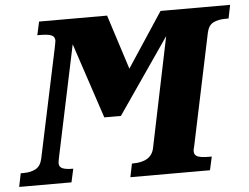

<svg xmlns="http://www.w3.org/2000/svg" viewBox="-74 -777 1092 841"><g transform="rotate(-5 472.0 -357.0)"><path d="M-11 -59H1Q34 -59 55.5 -71Q77 -83 84 -115L184 -587Q191 -621 191 -625Q191 -643 175 -649Q159 -655 126 -655H114L127 -714H426L503 -474L661 -714H967L955 -655H943Q909 -655 887.5 -644Q866 -633 859 -600L756 -110Q755 -106 753.5 -100.5Q752 -95 752 -89Q752 -71 768 -65Q784 -59 817 -59H829L816 0H466L478 -59H482Q564 -59 576 -119L676 -602L448 -271H375L265 -602L164 -123Q158 -95 158 -89Q158 -71 173.5 -65Q189 -59 215 -59H220L207 0H-23Z"/></g></svg>

Font: Noto Serif NarrowBlack
Style: Italic
Weight: 900
Width: 4
Italic angle: -12°
Designer: Monotype Design Team
Foundry: Monotype Imaging Inc.
Version: Version 1.001